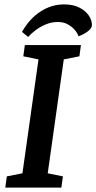

<svg xmlns="http://www.w3.org/2000/svg" viewBox="-20 -853 438 873"><path d="M271 -833Q312 -833 340 -819Q368 -805 383 -783.5Q398 -762 398 -739Q398 -725 380 -711Q362 -697 337 -688Q332 -703 319.5 -717.5Q307 -732 288 -742.5Q269 -753 243 -753Q214 -753 188 -742Q162 -731 141.5 -715.5Q121 -700 108 -685L80 -708Q114 -768 164 -800.5Q214 -833 271 -833ZM4 0 11 -51 82 -65 155 -583 86 -597 93 -648H348L341 -597L270 -583L197 -65L266 -51L259 0Z"/></svg>

Font: Faustina SemiBold
Style: Italic
Weight: 600
Italic angle: -8°
Designer: Alfonso Garcia
Foundry: http://www.omnibus-type.com
Version: Version 1.200